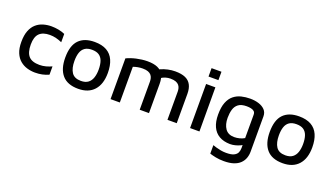

<svg xmlns="http://www.w3.org/2000/svg" viewBox="-75 -1255 3538 2042"><g transform="rotate(20 1694.0 -234.5)"><path d="M295 10Q249 10 205 -3Q161 -16 125.5 -45.5Q90 -75 69 -124.5Q48 -174 48 -248Q48 -324 68 -375Q88 -426 123 -456.5Q158 -487 202.5 -500Q247 -513 294 -513Q334 -513 374 -505.5Q414 -498 448 -483V-389Q414 -404 380 -412.5Q346 -421 309 -421Q231 -421 191.5 -382Q152 -343 152 -256Q152 -166 189.5 -124.5Q227 -83 312 -83Q349 -83 384 -92.5Q419 -102 449 -116V-22Q414 -6 376 2Q338 10 295 10Z M785 15Q663 15 603.5 -54Q544 -123 544 -251Q544 -387 605.5 -450.5Q667 -514 783 -514Q866 -514 920 -483.5Q974 -453 1000 -394Q1026 -335 1026 -251Q1026 -124 963.5 -54.5Q901 15 785 15ZM784 -74Q835 -74 865 -96.5Q895 -119 908.5 -159Q922 -199 922 -251Q922 -309 908 -348Q894 -387 864 -406.5Q834 -426 784 -426Q734 -426 704 -405Q674 -384 661 -345Q648 -306 648 -251Q648 -168 679 -121Q710 -74 784 -74Z M1583 -332V0H1478V-318Q1478 -337 1473.5 -355.5Q1469 -374 1456.5 -389.5Q1444 -405 1420.5 -414Q1397 -423 1359 -423Q1332 -423 1305 -418Q1278 -413 1253 -404V0H1148V-461Q1170 -472 1197.5 -481.5Q1225 -491 1256 -498Q1287 -505 1319 -509Q1351 -513 1381 -513Q1452 -513 1496 -493.5Q1540 -474 1561.5 -433.5Q1583 -393 1583 -332ZM1463 -435Q1495 -461 1533.5 -478Q1572 -495 1613.5 -504Q1655 -513 1695 -513Q1766 -513 1810 -493.5Q1854 -474 1875.5 -433.5Q1897 -393 1897 -332V0H1792V-318Q1792 -337 1787.5 -355.5Q1783 -374 1770.5 -389.5Q1758 -405 1734.5 -414Q1711 -423 1673 -423Q1646 -423 1619 -415Q1592 -407 1567 -390Z M2048 0V-499H2153L2154 0ZM2045 -582V-677H2157V-582Z M2504 15Q2431 14 2380.5 -15.5Q2330 -45 2304.5 -101Q2279 -157 2279 -237Q2279 -322 2300.5 -376Q2322 -430 2359.5 -460Q2397 -490 2444.5 -501.5Q2492 -513 2543 -513Q2597 -513 2641 -499Q2685 -485 2712 -456.5Q2739 -428 2739 -383V15Q2739 55 2726.5 89.5Q2714 124 2686.5 151Q2659 178 2614 193Q2569 208 2504 208Q2452 208 2411 199.5Q2370 191 2343 182V86Q2359 92 2383 99Q2407 106 2436.5 111.5Q2466 117 2497 117Q2556 117 2585.5 102Q2615 87 2625 63.5Q2635 40 2635 13V-63L2663 -40Q2645 -25 2618.5 -12.5Q2592 0 2562.5 7.5Q2533 15 2504 15ZM2521 -70Q2550 -70 2580 -77.5Q2610 -85 2635 -100V-363Q2635 -389 2621.5 -401.5Q2608 -414 2585 -419Q2562 -424 2536 -424Q2475 -424 2442.5 -399.5Q2410 -375 2398 -333Q2386 -291 2386 -240Q2386 -164 2419 -117Q2452 -70 2521 -70Z M3099 15Q2977 15 2917.5 -54Q2858 -123 2858 -251Q2858 -387 2919.5 -450.5Q2981 -514 3097 -514Q3180 -514 3234 -483.5Q3288 -453 3314 -394Q3340 -335 3340 -251Q3340 -124 3277.5 -54.5Q3215 15 3099 15ZM3098 -74Q3149 -74 3179 -96.5Q3209 -119 3222.5 -159Q3236 -199 3236 -251Q3236 -309 3222 -348Q3208 -387 3178 -406.5Q3148 -426 3098 -426Q3048 -426 3018 -405Q2988 -384 2975 -345Q2962 -306 2962 -251Q2962 -168 2993 -121Q3024 -74 3098 -74Z"/></g></svg>

Font: Maven Pro Medium
Style: Regular
Weight: 500
Designer: Joe Prince
Foundry: Joe Prince
Version: Version 2.103